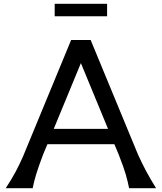

<svg xmlns="http://www.w3.org/2000/svg" viewBox="-20 -984 846 1004"><path d="M352 -775H454L702 -175Q722 -131 743.5 -90.5Q765 -50 796 0H655Q649 -32 638 -70.5Q627 -109 601 -175L578 -230H228L205 -175Q180 -109 168.5 -70.5Q157 -32 151 0H10Q41 -47 61.5 -85.5Q82 -124 100 -165ZM261 -310H545L403 -654ZM266 -964H540V-899H266Z"/></svg>

Font: Faculty Glyphic
Style: Regular
Weight: 400
Designer: Koto Studio, Dylan Young
Foundry: Koto Studio
Version: Version 1.004; ttfautohint (v1.8.4.7-5d5b)